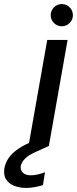

<svg xmlns="http://www.w3.org/2000/svg" viewBox="-116 -717 378 943"><path d="M24 0 116 -521H216L124 0ZM187 -588Q165 -588 149 -604Q133 -620 133 -642Q133 -665 149 -681Q165 -697 187 -697Q210 -697 226 -681Q242 -665 242 -642Q242 -620 226 -604Q210 -588 187 -588ZM12 206Q-20 206 -46.5 195.5Q-73 185 -86.5 163.5Q-100 142 -94 107Q-89 82 -73.5 59Q-58 36 -27 14.5Q4 -7 55 -27L109 -49L124 0L64 27Q25 44 7.5 61.5Q-10 79 -14 98Q-17 119 -3.5 131.5Q10 144 36 144Q50 144 68.5 140Q87 136 105 129L95 192Q76 198 55 202Q34 206 12 206Z"/></svg>

Font: DM Sans 10pt Medium
Style: Italic
Weight: 500
Italic angle: -10°
Version: Version 4.004;gftools[0.9.30]